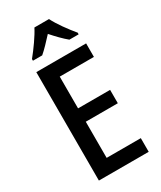

<svg xmlns="http://www.w3.org/2000/svg" viewBox="-232 -1018 917 1095"><g transform="rotate(-30 226.5 -470.0)"><path d="M291 -940H195C174 -898 129 -835 93 -791V-780H154C180 -802 211 -835 243 -870C274 -835 304 -804 333 -780H394V-791C358 -834 313 -895 291 -940ZM405 0V-90H180V-328H391V-416H180V-625H405V-714H77V0Z"/></g></svg>

Font: Noto Sans Lao Looped Condensed Medium
Style: Regular
Weight: 500
Width: 3
Designer: Mark Frömberg, Ben Mitchell
Foundry: The Fontpad Ltd
Version: Version 1.002